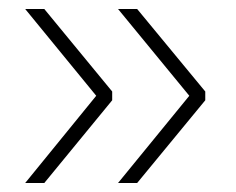

<svg xmlns="http://www.w3.org/2000/svg" viewBox="-20 -456 524 427"><path d="M194 -243 36 -436H78.5L229.5 -252.5V-233L78.5 -49H36ZM401 -243 242.5 -436H285L436.5 -252.5V-233L285 -49H242.5Z"/></svg>

Font: Anek Bangla Medium ExtraLight
Style: Regular
Weight: 250
Version: Version 1.003